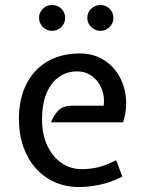

<svg xmlns="http://www.w3.org/2000/svg" viewBox="-20 -742 584 772"><path d="M298 10Q243 10 198.2 -10.5Q153.5 -31 121.8 -67.8Q90 -104.5 73 -154.2Q56 -204 56 -263Q56 -344 85.8 -403.2Q115.5 -462.5 170.5 -494.8Q225.5 -527 301 -527Q352.5 -527 392 -504.2Q431.5 -481.5 455.8 -442.2Q480 -403 485.8 -353.2Q491.5 -303.5 475 -250H185Q195.5 -278.5 214.8 -297.8Q234 -317 270 -317H397Q401.5 -355.5 388.2 -386.8Q375 -418 349.2 -436.5Q323.5 -455 291 -455Q249 -455 217 -432.5Q185 -410 167 -366.8Q149 -323.5 149 -262Q149 -202.5 169.8 -157.5Q190.5 -112.5 226.5 -87.2Q262.5 -62 308 -62Q342.5 -62 373.5 -69.2Q404.5 -76.5 447 -98L472 -32Q424 -7.5 379 1.2Q334 10 298 10ZM189 -618Q168 -618 152.5 -633.2Q137 -648.5 137 -670Q137 -692 152.5 -707Q168 -722 189 -722Q211 -722 226.5 -707Q242 -692 242 -670Q242 -648.5 226.5 -633.2Q211 -618 189 -618ZM384 -618Q362.5 -618 346.8 -633.2Q331 -648.5 331 -670Q331 -692 346.8 -707Q362.5 -722 384 -722Q405 -722 420.5 -707Q436 -692 436 -670Q436 -648.5 420.5 -633.2Q405 -618 384 -618Z"/></svg>

Font: Expletus Sans
Style: Regular
Weight: 400
Designer: Jasper de Waard
Foundry: Designtown
Version: Version 7.500